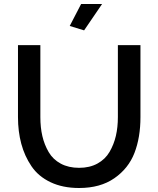

<svg xmlns="http://www.w3.org/2000/svg" viewBox="-20 -936 792 961"><path d="M491 -916 401 -784 329 -806 386 -916ZM570 -350V-710H683V-350Q683 -248 653 -170.5Q623 -93 552.5 -44Q482 5 376 5Q294 5 233 -24Q172 -53 137.5 -104Q103 -155 86.5 -216.5Q70 -278 70 -350V-710H182V-350Q182 -298 192 -255Q202 -212 223.5 -175Q245 -138 284 -117Q323 -96 376 -96Q429 -96 468 -117.5Q507 -139 528.5 -176Q550 -213 560 -256Q570 -299 570 -350Z"/></svg>

Font: Raleway
Style: Regular
Weight: 600
Designer: Matt McInerney, Pablo Impallari, Rodrigo Fuenzalida
Foundry: Matt McInerney, Pablo Impallari, Rodrigo Fuenzalida
Version: Version 1.000;PS 001.001;hotconv 1.0.56; ttfautohint (v1.5)